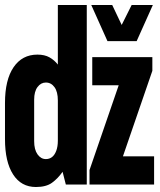

<svg xmlns="http://www.w3.org/2000/svg" viewBox="-20 -740 640 770"><path d="M124 10Q65 10 32.5 -40.5Q0 -91 0 -182V-327Q0 -420 34.5 -470.5Q69 -521 130 -521Q159 -521 178.5 -510Q198 -499 212 -481V-720H328V0H244L231 -51Q212 -24 188.5 -7Q165 10 124 10ZM164 -102Q178 -102 188.5 -110Q199 -118 205.5 -135Q212 -152 212 -176V-337Q212 -372 198.5 -390.5Q185 -409 164 -409Q144 -409 130.5 -391Q117 -373 117 -340V-174Q117 -140 130.5 -121Q144 -102 164 -102ZM339 0V-58L456 -398H350V-511H591V-456L473 -113H598V0ZM411 -575 346 -720H430L468 -640L508 -720H593L528 -575Z"/></svg>

Font: Chivo Mono ExtraBold
Style: Regular
Weight: 800
Monospace: yes
Designer: Hector Gatti
Foundry: Omnibus-Type
Version: Version 1.008